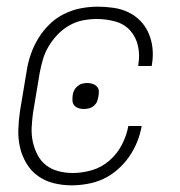

<svg xmlns="http://www.w3.org/2000/svg" viewBox="-20 -548 540 576"><path d="M195 8Q167 8 141 1.5Q115 -5 94 -20Q73 -35 59.5 -57.5Q46 -80 40 -106Q34 -132 35 -160Q36 -188 40 -215L60 -335Q64 -361 72.5 -385.5Q81 -410 95 -433Q109 -456 128.5 -475Q148 -494 172 -506Q196 -518 222 -523Q248 -528 273 -528Q297 -528 321 -524.5Q345 -521 365.5 -511Q386 -501 401.5 -485Q417 -469 426 -448Q435 -427 437.5 -403.5Q440 -380 436 -356L435 -350H395V-354Q400 -383 394 -410Q388 -437 370.5 -456.5Q353 -476 326 -483.5Q299 -491 270 -491Q250 -491 229 -487Q208 -483 188.5 -472Q169 -461 153.5 -445Q138 -429 126.5 -410Q115 -391 109 -370.5Q103 -350 99 -329L79 -209Q76 -187 75 -165Q74 -143 78.5 -122.5Q83 -102 92.5 -83.5Q102 -65 118 -52.5Q134 -40 155 -34.5Q176 -29 199 -29Q227 -29 256 -37.5Q285 -46 308.5 -66.5Q332 -87 346 -114.5Q360 -142 365 -170H405Q401 -146 391.5 -122.5Q382 -99 367.5 -78Q353 -57 333 -39.5Q313 -22 290.5 -11.5Q268 -1 243 3.5Q218 8 195 8ZM231 -221Q223 -221 215.5 -223.5Q208 -226 203 -231.5Q198 -237 197.5 -245Q197 -253 198 -262Q199 -270 202.5 -277Q206 -284 212.5 -289.5Q219 -295 226.5 -297Q234 -299 242 -299Q250 -299 257.5 -296.5Q265 -294 270.5 -288.5Q276 -283 276.5 -275Q277 -267 275 -258Q274 -250 271 -243Q268 -236 261.5 -230.5Q255 -225 247 -223Q239 -221 231 -221Z"/></svg>

Font: Iosevka Term Curly XLt Obl
Style: Regular
Weight: 200
Italic angle: -9°
Designer: Belleve Invis
Foundry: Belleve Invis
Version: Version 32.3.0